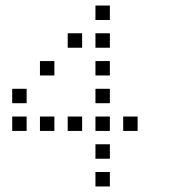

<svg xmlns="http://www.w3.org/2000/svg" viewBox="-20 -696 640 692"><path d="M325 -676Q324 -676 324 -676Q324 -676 324 -675V-625Q324 -624 324 -624Q324 -624 325 -624H375Q376 -624 376 -624Q376 -624 376 -625V-675Q376 -676 376 -676Q376 -676 375 -676ZM225 -576Q224 -576 224 -576Q224 -576 224 -575V-525Q224 -524 224 -524Q224 -524 225 -524H275Q276 -524 276 -524Q276 -524 276 -525V-575Q276 -576 276 -576Q276 -576 275 -576ZM325 -576Q324 -576 324 -576Q324 -576 324 -575V-525Q324 -524 324 -524Q324 -524 325 -524H375Q376 -524 376 -524Q376 -524 376 -525V-575Q376 -576 376 -576Q376 -576 375 -576ZM125 -476Q124 -476 124 -476Q124 -476 124 -475V-425Q124 -424 124 -424Q124 -424 125 -424H175Q176 -424 176 -424Q176 -424 176 -425V-475Q176 -476 176 -476Q176 -476 175 -476ZM325 -476Q324 -476 324 -476Q324 -476 324 -475V-425Q324 -424 324 -424Q324 -424 325 -424H375Q376 -424 376 -424Q376 -424 376 -425V-475Q376 -476 376 -476Q376 -476 375 -476ZM25 -376Q24 -376 24 -376Q24 -376 24 -375V-325Q24 -324 24 -324Q24 -324 25 -324H75Q76 -324 76 -324Q76 -324 76 -325V-375Q76 -376 76 -376Q76 -376 75 -376ZM325 -376Q324 -376 324 -376Q324 -376 324 -375V-325Q324 -324 324 -324Q324 -324 325 -324H375Q376 -324 376 -324Q376 -324 376 -325V-375Q376 -376 376 -376Q376 -376 375 -376ZM25 -276Q24 -276 24 -276Q24 -276 24 -275V-225Q24 -224 24 -224Q24 -224 25 -224H75Q76 -224 76 -224Q76 -224 76 -225V-275Q76 -276 76 -276Q76 -276 75 -276ZM125 -276Q124 -276 124 -276Q124 -276 124 -275V-225Q124 -224 124 -224Q124 -224 125 -224H175Q176 -224 176 -224Q176 -224 176 -225V-275Q176 -276 176 -276Q176 -276 175 -276ZM225 -276Q224 -276 224 -276Q224 -276 224 -275V-225Q224 -224 224 -224Q224 -224 225 -224H275Q276 -224 276 -224Q276 -224 276 -225V-275Q276 -276 276 -276Q276 -276 275 -276ZM325 -276Q324 -276 324 -276Q324 -276 324 -275V-225Q324 -224 324 -224Q324 -224 325 -224H375Q376 -224 376 -224Q376 -224 376 -225V-275Q376 -276 376 -276Q376 -276 375 -276ZM425 -276Q424 -276 424 -276Q424 -276 424 -275V-225Q424 -224 424 -224Q424 -224 425 -224H475Q476 -224 476 -224Q476 -224 476 -225V-275Q476 -276 476 -276Q476 -276 475 -276ZM325 -176Q324 -176 324 -176Q324 -176 324 -175V-125Q324 -124 324 -124Q324 -124 325 -124H375Q376 -124 376 -124Q376 -124 376 -125V-175Q376 -176 376 -176Q376 -176 375 -176ZM325 -76Q324 -76 324 -76Q324 -76 324 -75V-25Q324 -24 324 -24Q324 -24 325 -24H375Q376 -24 376 -24Q376 -24 376 -25V-75Q376 -76 376 -76Q376 -76 375 -76Z"/></svg>

Font: Doto
Style: Regular
Weight: 400
Monospace: yes
Version: Version 1.000